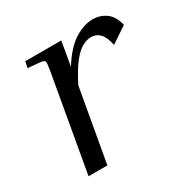

<svg xmlns="http://www.w3.org/2000/svg" viewBox="-122 -614 709 724"><g transform="rotate(-30 232.0 -252.5)"><path d="M332 -450Q315 -450 294.5 -439Q274 -428 251 -399Q228 -370 201 -316L145 0H63L136 -414Q142 -448 140 -454.5Q138 -461 123 -463L68 -468L73 -495H230L212 -391Q251 -453 292 -479Q333 -505 372 -505Q404 -505 429 -487Q454 -469 464 -428L394 -381Q386 -419 370.5 -434.5Q355 -450 332 -450Z"/></g></svg>

Font: Inria Serif
Style: Italic
Weight: 400
Italic angle: -10°
Designer: Black Foundry Team
Foundry: Black Foundry
Version: Version 1.000; ttfautohint (v1.8.3)